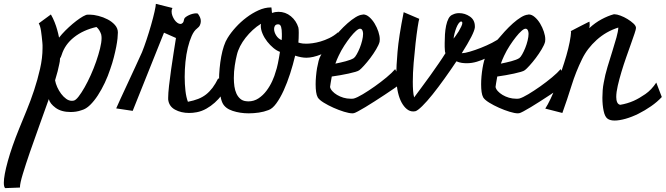

<svg xmlns="http://www.w3.org/2000/svg" viewBox="-175 -551 3426 988"><path d="M204.1 -33.2Q214.8 -35.2 229.5 -54.2Q244.1 -73.2 260.3 -101.6Q276.4 -129.9 292 -164.6Q307.6 -199.2 319.8 -234.4Q332 -269.5 339.8 -301.3Q347.7 -333 347.7 -355.5Q347.7 -364.3 345.7 -374Q336.9 -399.4 321.3 -412.1Q252.9 -396.5 206.1 -359.4Q159.2 -322.3 142.6 -269.5Q138.7 -256.8 133.8 -250Q133.8 -242.2 132.8 -235.4Q131.8 -228.5 129.9 -220.7Q127 -205.1 121.6 -184.1Q116.2 -163.1 108.4 -137.7Q111.3 -121.1 119.6 -102.5Q127.9 -84 139.6 -68.4Q151.4 -52.7 165.5 -42.5Q179.7 -32.2 195.3 -32.2Q201.2 -32.2 204.1 -33.2ZM266.6 -473.6Q271.5 -475.6 276.9 -475.6Q282.2 -475.6 288.1 -475.6Q306.6 -475.6 331.5 -469.2Q356.4 -462.9 378.9 -451.2Q401.4 -439.5 416.5 -422.4Q431.6 -405.3 431.6 -383.8Q431.6 -372.1 429.7 -353Q427.7 -334 422.9 -309.1Q418 -284.2 410.6 -255.4Q403.3 -226.6 392.6 -196.3Q380.9 -160.2 364.3 -125Q347.7 -89.8 328.6 -60.5Q309.6 -31.2 288.6 -10.7Q267.6 9.8 246.1 15.6Q229.5 21.5 215.8 23.4Q202.1 25.4 188.5 25.4Q140.6 25.4 111.3 3.9Q82 -17.6 76.2 -41Q52.7 25.4 26.9 96.7Q1 168 -21 231.9Q-43 295.9 -57.6 344.2Q-72.3 392.6 -72.3 412.1V414.1L-148.4 417Q-155.3 411.1 -155.3 389.6Q-155.3 352.5 -134.8 278.3Q-114.3 204.1 -76.2 110.4Q-59.6 69.3 -38.6 18.6Q-17.6 -32.2 0.5 -86.9Q18.6 -141.6 31.2 -197.3Q43.9 -252.9 43.9 -303.7Q43.9 -311.5 43.9 -318.4Q43.9 -325.2 43 -332Q40 -365.2 36.1 -391.6Q32.2 -418 24.4 -430.7L86.9 -476.6Q97.7 -458 106 -437Q114.3 -416 119.1 -398.4Q125 -377.9 128.9 -357.4Q142.6 -375 161.1 -393.6Q179.7 -412.1 198.7 -428.2Q217.8 -444.3 235.8 -456.5Q253.9 -468.8 266.6 -473.6Z M992.2 -102.5Q981.4 -82 965.8 -61.5Q950.2 -41 930.2 -22.9Q910.2 -4.9 886.7 8.3Q863.3 21.5 837.9 26.4Q827.1 28.3 817.9 29.3Q808.6 30.3 798.8 30.3Q756.8 30.3 725.6 13.2Q694.3 -3.9 690.4 -39.1V-48.8Q690.4 -70.3 694.8 -109.9Q699.2 -149.4 705.6 -193.8Q711.9 -238.3 718.8 -281.7Q725.6 -325.2 730.5 -355.5L668.9 -382.8L507.8 19.5L422.9 6.8Q428.7 -6.8 445.3 -43Q461.9 -79.1 482.4 -123Q502.9 -167 522.9 -210.4Q543 -253.9 555.7 -282.2Q566.4 -308.6 579.1 -346.7Q591.8 -384.8 602.5 -422.4Q613.3 -460 620.1 -490.2Q627 -520.5 627 -531.2L712.9 -509.8Q710 -505.9 709 -501.5Q708 -497.1 708 -492.2Q708 -480.5 712.4 -469.2Q716.8 -458 723.1 -448.7Q729.5 -439.5 737.8 -433.6Q746.1 -427.7 753.9 -427.7Q759.8 -427.7 765.1 -433.1Q770.5 -438.5 772.5 -452.1Q773.4 -458 780.8 -463.4Q788.1 -468.8 797.4 -473.1Q806.6 -477.5 816.9 -480Q827.1 -482.4 834 -482.4Q843.8 -482.4 844.7 -478.5Q849.6 -471.7 854 -462.4Q858.4 -453.1 858.4 -442.4Q858.4 -431.6 854 -421.9Q849.6 -412.1 838.9 -404.3Q823.2 -392.6 811.5 -366.2Q799.8 -339.8 791.5 -305.7Q783.2 -271.5 779.3 -232.4Q775.4 -193.4 775.4 -155.3Q775.4 -118.2 779.3 -84Q783.2 -49.8 792 -27.3Q822.3 -33.2 844.7 -42Q867.2 -50.8 885.3 -64.9Q903.3 -79.1 918.5 -99.1Q933.6 -119.1 948.2 -148.4Z M1090.8 -30.3Q1094.7 -29.3 1102.5 -29.3Q1131.8 -29.3 1155.3 -44.9Q1178.7 -60.5 1196.3 -84Q1213.9 -107.4 1226.1 -134.3Q1238.3 -161.1 1244.1 -183.6Q1249 -196.3 1254.9 -224.1Q1260.7 -252 1265.6 -284.2Q1249 -290 1231.9 -304.2Q1214.8 -318.4 1200.2 -336.9Q1185.5 -355.5 1176.3 -377Q1167 -398.4 1167 -418Q1167 -424.8 1168 -428.7Q1145.5 -415 1125.5 -396.5Q1105.5 -377.9 1088.9 -356.9Q1072.3 -335.9 1060.5 -313Q1048.8 -290 1043.9 -268.6Q1038.1 -246.1 1033.2 -214.4Q1028.3 -182.6 1028.3 -149.4Q1028.3 -127 1031.2 -106.4Q1034.2 -85.9 1041.5 -69.8Q1048.8 -53.7 1061 -43Q1073.2 -32.2 1090.8 -30.3ZM1255.9 -425.8Q1245.1 -425.8 1240.2 -418.9Q1235.4 -412.1 1235.4 -402.3Q1235.4 -385.7 1246.1 -368.7Q1256.8 -351.6 1274.4 -344.7Q1275.4 -353.5 1275.4 -361.3Q1275.4 -369.1 1275.4 -377Q1275.4 -399.4 1271.5 -412.6Q1267.6 -425.8 1256.8 -425.8ZM1569.3 -327.1Q1522.5 -289.1 1478.5 -271.5Q1434.6 -253.9 1401.4 -253.9Q1376 -253.9 1343.8 -264.6Q1333 -218.8 1317.9 -171.9Q1302.7 -125 1284.7 -85.4Q1266.6 -45.9 1246.6 -18.6Q1226.6 8.8 1206.1 15.6Q1183.6 24.4 1157.2 28.3Q1130.9 32.2 1104.5 32.2Q1060.5 32.2 1022 19.5Q983.4 6.8 969.7 -21.5Q961.9 -38.1 957 -69.3Q952.1 -100.6 952.1 -137.7Q952.1 -167 955.1 -198.7Q958 -230.5 963.4 -259.8Q968.8 -289.1 977.1 -314Q985.4 -338.9 996.1 -355.5Q1012.7 -382.8 1038.1 -410.6Q1063.5 -438.5 1093.3 -460.9Q1123 -483.4 1155.3 -498Q1187.5 -512.7 1218.8 -512.7H1221.7L1224.6 -484.4Q1240.2 -490.2 1257.8 -490.2Q1293.9 -490.2 1321.8 -467.3Q1349.6 -444.3 1360.4 -409.2Q1362.3 -401.4 1362.3 -382.8Q1362.3 -369.1 1361.8 -354.5Q1361.3 -339.8 1360.4 -332Q1365.2 -330.1 1371.1 -329.1Q1380.9 -326.2 1401.4 -326.2Q1414.1 -326.2 1433.1 -328.6Q1452.1 -331.1 1474.1 -337.4Q1496.1 -343.8 1519.5 -355Q1543 -366.2 1564.5 -384.8Z M1677.7 -403.3Q1669.9 -403.3 1656.7 -391.6Q1643.6 -379.9 1628.4 -360.8Q1613.3 -341.8 1596.7 -316.4Q1580.1 -291 1567.4 -263.7Q1562.5 -253.9 1558.6 -244.1Q1554.7 -234.4 1550.8 -223.6Q1576.2 -228.5 1604 -235.8Q1631.8 -243.2 1645.5 -252Q1652.3 -256.8 1660.6 -271.5Q1668.9 -286.1 1676.3 -304.2Q1683.6 -322.3 1688.5 -342.3Q1693.4 -362.3 1693.4 -377Q1693.4 -387.7 1689.5 -395.5Q1685.5 -403.3 1677.7 -403.3ZM1894.5 -125Q1877 -112.3 1853.5 -96.2Q1830.1 -80.1 1804.2 -63Q1778.3 -45.9 1752.4 -29.3Q1726.6 -12.7 1704.6 0.5Q1682.6 13.7 1667 22Q1651.4 30.3 1646.5 31.2Q1643.6 32.2 1638.7 32.2Q1622.1 32.2 1595.2 23.9Q1568.4 15.6 1541 3.4Q1513.7 -8.8 1490.7 -22.9Q1467.8 -37.1 1460 -49.8Q1454.1 -60.5 1451.7 -77.6Q1449.2 -94.7 1449.2 -117.2Q1449.2 -136.7 1451.2 -158.7Q1453.1 -180.7 1456.5 -200.7Q1460 -220.7 1464.4 -237.3Q1468.8 -253.9 1474.6 -263.7Q1481.4 -277.3 1496.1 -298.3Q1510.7 -319.3 1529.8 -342.3Q1548.8 -365.2 1570.3 -388.7Q1591.8 -412.1 1613.3 -431.2Q1634.8 -450.2 1654.8 -462.4Q1674.8 -474.6 1690.4 -475.6Q1691.4 -475.6 1691.9 -476.1Q1692.4 -476.6 1694.3 -476.6Q1710 -476.6 1725.6 -462.9Q1741.2 -449.2 1752.9 -429.7Q1764.6 -410.2 1772 -388.2Q1779.3 -366.2 1779.3 -348.6Q1779.3 -339.8 1778.3 -335.9Q1774.4 -320.3 1760.7 -297.4Q1747.1 -274.4 1730.5 -252.4Q1713.9 -230.5 1698.2 -213.4Q1682.6 -196.3 1674.8 -190.4Q1668.9 -185.5 1653.8 -181.2Q1638.7 -176.8 1618.7 -172.4Q1598.6 -168 1576.2 -164.1Q1553.7 -160.2 1532.2 -157.2Q1528.3 -137.7 1526.4 -123.5Q1524.4 -109.4 1523.4 -103.5Q1525.4 -92.8 1535.2 -82Q1544.9 -71.3 1559.6 -62.5Q1574.2 -53.7 1592.3 -48.3Q1610.4 -43 1628.9 -43Q1632.8 -43 1637.2 -43Q1641.6 -43 1645.5 -43.9Q1663.1 -48.8 1692.4 -66.4Q1721.7 -84 1753.4 -106.4Q1785.2 -128.9 1814 -152.8Q1842.8 -176.8 1858.4 -195.3Z M2159.2 -352.5Q2162.1 -356.4 2169.9 -366.7Q2177.7 -377 2185.1 -389.2Q2192.4 -401.4 2198.2 -413.6Q2204.1 -425.8 2204.1 -432.6Q2204.1 -437.5 2201.2 -439.5Q2200.2 -440.4 2198.2 -440.4Q2192.4 -440.4 2185.5 -431.2Q2178.7 -421.9 2173.3 -408.2Q2168 -394.5 2164.1 -379.4Q2160.2 -364.3 2159.2 -352.5ZM2420.9 -305.7Q2399.4 -293 2376.5 -278.8Q2353.5 -264.6 2329.1 -252.9Q2304.7 -241.2 2278.8 -233.4Q2252.9 -225.6 2226.6 -225.6Q2213.9 -225.6 2200.7 -227.5Q2187.5 -229.5 2173.8 -235.4Q2144.5 -191.4 2112.3 -146.5Q2080.1 -101.6 2050.8 -64.9Q2021.5 -28.3 1997.6 -4.9Q1973.6 18.6 1961.9 21.5Q1958 22.5 1951.2 22.5Q1933.6 22.5 1918.5 10.3Q1903.3 -2 1891.6 -23.4Q1879.9 -44.9 1873 -74.7Q1866.2 -104.5 1865.2 -139.6Q1864.3 -142.6 1864.3 -147.5V-171.9Q1864.3 -207 1870.6 -284.2Q1877 -361.3 1902.3 -488.3L1982.4 -454.1Q1979.5 -445.3 1974.1 -410.6Q1968.8 -376 1963.4 -328.1Q1958 -280.3 1953.6 -227.5Q1949.2 -174.8 1949.2 -129.9Q1949.2 -104.5 1950.7 -84.5Q1952.1 -64.5 1956.1 -49.8Q1971.7 -71.3 1994.1 -101.1Q2016.6 -130.9 2039.1 -162.6Q2061.5 -194.3 2082.5 -224.6Q2103.5 -254.9 2117.2 -277.3Q2114.3 -284.2 2114.3 -292Q2113.3 -299.8 2113.3 -309.6Q2113.3 -319.3 2113.3 -330.1Q2113.3 -350.6 2114.7 -374Q2116.2 -397.5 2120.6 -418.9Q2125 -440.4 2133.3 -456.1Q2141.6 -471.7 2156.2 -476.6Q2169.9 -483.4 2187.5 -483.4Q2217.8 -483.4 2243.2 -465.8Q2268.6 -448.2 2268.6 -415V-410.2Q2265.6 -378.9 2201.2 -277.3H2203.1Q2215.8 -277.3 2242.7 -285.2Q2269.5 -293 2299.3 -304.7Q2329.1 -316.4 2356.9 -330.6Q2384.8 -344.7 2400.4 -358.4Z M2529.3 -403.3Q2521.5 -403.3 2508.3 -391.6Q2495.1 -379.9 2480 -360.8Q2464.8 -341.8 2448.2 -316.4Q2431.6 -291 2418.9 -263.7Q2414.1 -253.9 2410.2 -244.1Q2406.2 -234.4 2402.3 -223.6Q2427.7 -228.5 2455.6 -235.8Q2483.4 -243.2 2497.1 -252Q2503.9 -256.8 2512.2 -271.5Q2520.5 -286.1 2527.8 -304.2Q2535.2 -322.3 2540 -342.3Q2544.9 -362.3 2544.9 -377Q2544.9 -387.7 2541 -395.5Q2537.1 -403.3 2529.3 -403.3ZM2746.1 -125Q2728.5 -112.3 2705.1 -96.2Q2681.6 -80.1 2655.8 -63Q2629.9 -45.9 2604 -29.3Q2578.1 -12.7 2556.2 0.5Q2534.2 13.7 2518.6 22Q2502.9 30.3 2498 31.2Q2495.1 32.2 2490.2 32.2Q2473.6 32.2 2446.8 23.9Q2419.9 15.6 2392.6 3.4Q2365.2 -8.8 2342.3 -22.9Q2319.3 -37.1 2311.5 -49.8Q2305.7 -60.5 2303.2 -77.6Q2300.8 -94.7 2300.8 -117.2Q2300.8 -136.7 2302.7 -158.7Q2304.7 -180.7 2308.1 -200.7Q2311.5 -220.7 2315.9 -237.3Q2320.3 -253.9 2326.2 -263.7Q2333 -277.3 2347.7 -298.3Q2362.3 -319.3 2381.3 -342.3Q2400.4 -365.2 2421.9 -388.7Q2443.4 -412.1 2464.8 -431.2Q2486.3 -450.2 2506.3 -462.4Q2526.4 -474.6 2542 -475.6Q2543 -475.6 2543.5 -476.1Q2543.9 -476.6 2545.9 -476.6Q2561.5 -476.6 2577.1 -462.9Q2592.8 -449.2 2604.5 -429.7Q2616.2 -410.2 2623.5 -388.2Q2630.9 -366.2 2630.9 -348.6Q2630.9 -339.8 2629.9 -335.9Q2626 -320.3 2612.3 -297.4Q2598.6 -274.4 2582 -252.4Q2565.4 -230.5 2549.8 -213.4Q2534.2 -196.3 2526.4 -190.4Q2520.5 -185.5 2505.4 -181.2Q2490.2 -176.8 2470.2 -172.4Q2450.2 -168 2427.7 -164.1Q2405.3 -160.2 2383.8 -157.2Q2379.9 -137.7 2377.9 -123.5Q2376 -109.4 2375 -103.5Q2377 -92.8 2386.7 -82Q2396.5 -71.3 2411.1 -62.5Q2425.8 -53.7 2443.8 -48.3Q2461.9 -43 2480.5 -43Q2484.4 -43 2488.8 -43Q2493.2 -43 2497.1 -43.9Q2514.6 -48.8 2543.9 -66.4Q2573.2 -84 2605 -106.4Q2636.7 -128.9 2665.5 -152.8Q2694.3 -176.8 2710 -195.3Z M2761.7 -390.6Q2788.1 -404.3 2808.6 -415Q2826.2 -423.8 2841.3 -431.6Q2856.4 -439.5 2858.4 -439.5Q2858.4 -434.6 2858.9 -431.6Q2859.4 -428.7 2859.4 -425.8Q2859.4 -420.9 2858.9 -416Q2858.4 -411.1 2857.4 -406.2Q2886.7 -433.6 2920.4 -451.7Q2954.1 -469.7 2983.4 -477.5H2988.3Q2999 -477.5 3017.6 -470.7Q3036.1 -463.9 3053.7 -453.1Q3071.3 -442.4 3084.5 -430.2Q3097.7 -418 3097.7 -407.2Q3097.7 -400.4 3090.3 -378.4Q3083 -356.4 3071.8 -325.2Q3060.5 -293.9 3047.4 -256.3Q3034.2 -218.8 3022.9 -181.2Q3011.7 -143.6 3003.9 -109.9Q2996.1 -76.2 2996.1 -51.8Q2996.1 -35.2 3001 -24.4Q3005.9 -13.7 3016.6 -11.7Q3052.7 -17.6 3085.9 -32.2Q3114.3 -44.9 3146 -66.9Q3177.7 -88.9 3202.1 -126L3230.5 -51.8Q3207 -26.4 3175.3 -4.4Q3143.6 17.6 3110.4 34.2Q3077.1 50.8 3044.4 60.1Q3011.7 69.3 2987.3 69.3Q2963.9 69.3 2951.2 59.6Q2937.5 49.8 2931.2 19.5Q2924.8 -10.7 2924.8 -47.9Q2924.8 -67.4 2926.3 -86.4Q2927.7 -105.5 2931.6 -125Q2938.5 -165 2951.2 -207Q2963.9 -249 2976.1 -287.6Q2988.3 -326.2 2997.1 -357.9Q3005.9 -389.6 3006.8 -409.2Q2944.3 -389.6 2895.5 -345.7Q2846.7 -301.8 2820.3 -247.1Q2788.1 -181.6 2766.1 -110.8Q2744.1 -40 2718.8 30.3L2630.9 7.8Q2643.6 -11.7 2658.2 -42.5Q2672.9 -73.2 2687 -110.4Q2701.2 -147.5 2714.8 -187.5Q2728.5 -227.5 2739.3 -264.6Q2750 -301.8 2756.3 -334Q2762.7 -366.2 2763.7 -387.7L2761.7 -390.6Z"/></svg>

Font: Miniver
Style: Regular
Weight: 400
Designer: Dathan Boardman
Foundry: Open Window
Version: Version 1.000